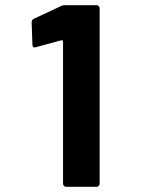

<svg xmlns="http://www.w3.org/2000/svg" viewBox="-20 -720 580 740"><path d="M231 -700H352Q357 -700 360.5 -696.5Q364 -693 364 -688V-12Q364 -7 360.5 -3.5Q357 0 352 0H235Q230 0 226.5 -3.5Q223 -7 223 -12V-560Q223 -562 221 -564Q219 -566 217 -565L118 -538L114 -537Q105 -537 105 -548L102 -634Q102 -644 111 -648L216 -697Q221 -700 231 -700Z"/></svg>

Font: Amber EN
Style: Bold
Weight: 700
Designer: Jeremy Tribby
Foundry: Tribby Type
Version: Version 1.408 November 24, 2021